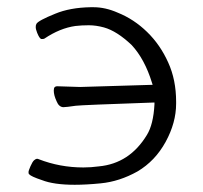

<svg xmlns="http://www.w3.org/2000/svg" viewBox="-20 -502 562 532"><path d="M211 -38Q232 -38 254 -41Q339 -49 387 -128Q405 -157 408 -213V-218Q206 -211 190 -209Q163 -205 155 -205Q143 -206 137 -221Q129 -238 129 -251Q129 -258 131.5 -260.5Q134 -263 138 -263L202 -261Q215 -261 403 -267L401 -273Q381 -338 345 -377Q304 -416 268 -426Q246 -432 226 -432Q206 -432 189 -430Q146 -424 103 -395Q101 -394 99 -394Q97 -394 94 -394Q89 -396 83 -411Q79 -421 79 -427Q79 -433 81 -436Q86 -445 133 -464Q174 -481 231 -482Q235 -482 239 -482Q272 -482 306 -467Q351 -449 387.5 -413.5Q424 -378 446 -329Q468 -281 468 -220Q468 -218 468 -215Q468 -162 439 -109Q410 -56 361 -27Q311 1 259 6Q219 10 187 10Q129 10 96 -3Q66 -13 61 -19Q59 -20 59 -25Q59 -29 64.5 -41.5Q70 -54 74.5 -58Q79 -62 83 -62Q85 -62 87 -61Q146 -38 211 -38Z"/></svg>

Font: LXGW WenKai Lite Light
Style: Regular
Weight: 300
Designer: LXGW / Fontworks Inc.
Foundry: LXGW / Fontworks Inc.
Version: Version 1.511; March 25, 2025